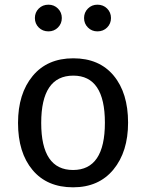

<svg xmlns="http://www.w3.org/2000/svg" viewBox="-20 -788 624 820"><path d="M187 -768Q211 -768 227.5 -751.5Q244 -735 244 -711Q244 -687 227.5 -670.5Q211 -654 187 -654Q162 -654 145.5 -670.5Q129 -687 129 -711Q129 -735 145.5 -751.5Q162 -768 187 -768ZM396 -768Q421 -768 437.5 -751.5Q454 -735 454 -711Q454 -687 437.5 -670.5Q421 -654 396 -654Q372 -654 355.5 -670.5Q339 -687 339 -711Q339 -735 355.5 -751.5Q372 -768 396 -768ZM527 -264Q527 -140 464.5 -64Q402 12 292 12Q181 12 119 -62Q57 -136 57 -263Q57 -388 119.5 -463.5Q182 -539 293 -539Q404 -539 465.5 -465Q527 -391 527 -264ZM293 -465Q156 -465 156 -263Q156 -62 292 -62Q428 -62 428 -264Q428 -465 293 -465Z"/></svg>

Font: Fira Sans
Style: Regular
Weight: 400
Designer: Carrois Corporate & Edenspiekermann AG
Foundry: Carrois Corporate GbR & Edenspiekermann AG
Version: Version 4.106;PS 004.106;hotconv 1.0.70;makeotf.lib2.5.58329